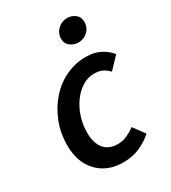

<svg xmlns="http://www.w3.org/2000/svg" viewBox="-177 -794 797 897"><g transform="rotate(-30 222.0 -346.0)"><path d="M220 12Q166 12 124 -11.5Q82 -35 57.5 -79.5Q33 -124 33 -188Q33 -254 55.5 -311Q78 -368 116.5 -411.5Q155 -455 206 -479Q257 -503 314 -503Q361 -503 393.5 -485Q426 -467 444 -443L386 -382Q370 -399 352 -407.5Q334 -416 308 -416Q275 -416 245.5 -398Q216 -380 193 -349Q170 -318 156.5 -277.5Q143 -237 143 -192Q143 -137 168 -106Q193 -75 242 -75Q269 -75 293.5 -86.5Q318 -98 336 -112L381 -51Q353 -25 313 -6.5Q273 12 220 12ZM319 -578Q296 -578 276.5 -592.5Q257 -607 257 -634Q257 -663 278.5 -683.5Q300 -704 329 -704Q353 -704 372 -689.5Q391 -675 391 -648Q391 -618 370 -598Q349 -578 319 -578Z"/></g></svg>

Font: Source Sans 3 ExtraLight SemiBold
Style: Italic
Weight: 600
Italic angle: -11°
Version: Version 3.052;hotconv 1.1.0;makeotfexe 2.6.0